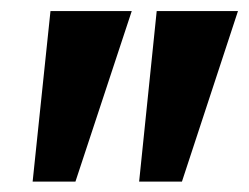

<svg xmlns="http://www.w3.org/2000/svg" viewBox="-20 -830 457 353"><path d="M40 -496.1H118.7L222.2 -809.6H72.8ZM235.8 -496.1H314.5L417.5 -809.6H268.1Z"/></svg>

Font: Oswald
Style: Heavy
Weight: 800
Designer: Vernon Adams
Foundry: Vernon Adams
Version: 3.0; ttfautohint (v0.95.6-bc232) -l 8 -r 50 -G 200 -x 0 -w "